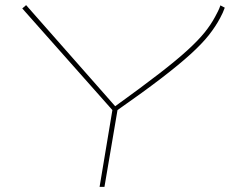

<svg xmlns="http://www.w3.org/2000/svg" viewBox="-20 -730 898 750"><path d="M369 0 419 -300 67 -697 82 -710 430 -315Q534 -390 602.5 -443Q671 -496 713 -534.5Q755 -573 779.5 -603.5Q804 -634 820 -664Q826 -675 831.5 -686Q837 -697 841 -709L858 -700Q851 -680 840 -660Q822 -626 795.5 -592.5Q769 -559 724.5 -518.5Q680 -478 611 -425Q542 -372 439 -300L388 0Z"/></svg>

Font: Georama ExtraExtended Thin
Style: Italic
Weight: 100
Width: 8
Italic angle: -9°
Designer: Jean-Baptiste Levee
Foundry: Production Type
Version: Version 1.000